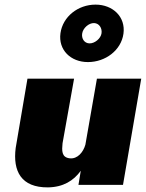

<svg xmlns="http://www.w3.org/2000/svg" viewBox="-20 -801 632 832"><path d="M242 -657C232 -585 286 -532 361 -532C437 -532 505 -583 515 -655C525 -728 469 -781 394 -781C318 -781 252 -729 242 -657ZM336 -655C339 -679 365 -702 388 -701C410 -700 423 -679 420 -657C417 -634 390 -612 367 -613C345 -614 333 -634 336 -655ZM251 -180 301 -460H99L48 -160C35 -59 72 12 188 11C254 10 299 -18 330 -61L320 0H513L592 -460H400L350 -174C341 -142 316 -111 282 -115C246 -119 248 -149 251 -180Z"/></svg>

Font: Jost* Black
Style: Italic
Weight: 900
Italic angle: -10°
Version: Version 3.7